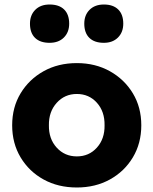

<svg xmlns="http://www.w3.org/2000/svg" viewBox="-20 -822 681 852"><path d="M321 10Q238 10 173.5 -25.5Q109 -61 71.5 -123.5Q34 -186 34 -266Q34 -346 71.5 -408Q109 -470 173.5 -506Q238 -542 321 -542Q403 -542 467.5 -506Q532 -470 569.5 -408Q607 -346 607 -266Q607 -186 569.5 -123.5Q532 -61 467.5 -25.5Q403 10 321 10ZM321 -128Q375 -128 410 -167Q445 -206 444 -266Q445 -327 410 -366Q375 -405 321 -405Q267 -405 231.5 -365.5Q196 -326 197 -266Q196 -206 231.5 -167Q267 -128 321 -128ZM441 -632Q399 -632 376.5 -654Q354 -676 354 -717Q354 -755 377.5 -778.5Q401 -802 441 -802Q482 -802 504.5 -780Q527 -758 527 -717Q527 -679 503.5 -655.5Q480 -632 441 -632ZM200 -632Q158 -632 135.5 -654Q113 -676 113 -717Q113 -755 136.5 -778.5Q160 -802 200 -802Q242 -802 264.5 -780Q287 -758 287 -717Q287 -679 263.5 -655.5Q240 -632 200 -632Z"/></svg>

Font: Lexend
Style: Bold
Weight: 700
Designer: Bonnie Shaver-Troup, Thomas Jockin
Foundry: Lexend
Version: Version 1.007; ttfautohint (v1.8.3)